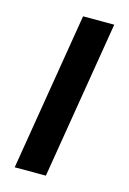

<svg xmlns="http://www.w3.org/2000/svg" viewBox="-90 -586 425 633"><g transform="rotate(15 122.5 -269.5)"><path d="M24.9 0 113.8 -539.1H220.2L131.3 0Z"/></g></svg>

Font: Inter 18pt Medium
Style: Italic
Weight: 500
Italic angle: -9.3988°
Designer: Rasmus Andersson
Foundry: rsms
Version: Version 4.001;git-66647c0bb